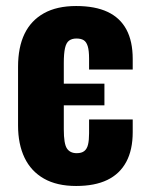

<svg xmlns="http://www.w3.org/2000/svg" viewBox="-20 -608 487 638"><path d="M233 10Q169 10 126 -14.5Q83 -39 61.5 -84Q40 -129 40 -191V-386Q40 -451 61.5 -495.5Q83 -540 126 -564Q169 -588 233 -588Q296 -588 337.5 -568.5Q379 -549 400 -510Q421 -471 421 -412V-377H276V-413Q276 -440 271.5 -454.5Q267 -469 258 -474.5Q249 -480 234 -480Q219 -480 209.5 -473Q200 -466 196 -448Q192 -430 192 -399V-330H327V-258H192V-178Q192 -130 202.5 -114.5Q213 -99 235 -99Q251 -99 260 -106Q269 -113 272.5 -127.5Q276 -142 276 -165V-211H421V-169Q421 -110 399.5 -70Q378 -30 336.5 -10Q295 10 233 10Z"/></svg>

Font: Oswald SemiBold
Style: Regular
Weight: 600
Designer: Vernon Adams
Foundry: Vernon Adams
Version: Version 4.103;gftools[0.9.33.dev8+g029e19f]